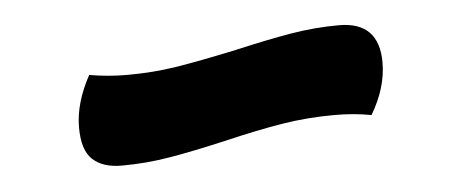

<svg xmlns="http://www.w3.org/2000/svg" viewBox="-27 -422 559 235"><g transform="rotate(-5 252.5 -305.0)"><path d="M67 -282Q67 -312 85 -345Q108 -341 131 -341Q163 -341 191.5 -345.5Q220 -350 267 -360Q306 -369 335.5 -374Q365 -379 395 -379Q444 -379 444 -329Q444 -298 425 -266Q404 -270 380 -270Q347 -270 316 -265Q285 -260 243 -250Q204 -241 174.5 -236Q145 -231 115 -231Q92 -231 79.5 -242.5Q67 -254 67 -282Z"/></g></svg>

Font: Lemonada
Style: Regular
Weight: 400
Designer: Mohamed Gaber (Arabic) Eduardo Tunni (Latin)
Foundry: Kief Type Foundry
Version: Version 3.006